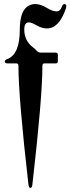

<svg xmlns="http://www.w3.org/2000/svg" viewBox="-20 -727 347 946"><path d="M15.6 -436Q77.6 -458.5 77.6 -581.1Q77.6 -662.1 109.9 -690.9Q127.4 -707 153.6 -707Q179.7 -707 209.2 -689Q238.8 -670.9 257.8 -670.9Q276.9 -670.9 284.2 -692.9Q289.1 -707 297.4 -707Q306.6 -707 306.6 -696.8Q306.6 -691.4 304.7 -685.5Q271.5 -586.9 211.4 -586.9Q186.5 -586.9 160.9 -601.8Q135.3 -616.7 122.1 -616.7Q99.6 -616.7 99.6 -581.1Q99.6 -525.4 144.5 -492.2Q153.8 -485.4 161.1 -476.6Q168.5 -467.8 180.2 -467.8H254.4Q265.1 -467.8 265.1 -457V-425.3Q265.1 -414.6 254.4 -414.6H199.2Q189 -414.6 189 -403.8Q189 -248.5 139.6 182.1Q137.7 198.7 129.9 198.7Q122.1 198.7 120.1 182.1Q70.8 -248.5 70.8 -403.8Q70.8 -414.6 60.5 -414.6H19Q3.4 -414.6 3.4 -423.1Q3.4 -431.6 15.6 -436Z"/></svg>

Font: UnifrakturMaguntia17
Style: Book
Weight: 400
Designer: j. 'mach' wust, Gerrit Ansmann, Georg Duffner, based on a font by Peter Wiegel, original typeface by Carl Albert Fahrenw
Version: Version 2017-03-19